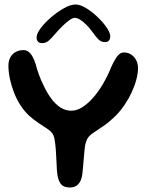

<svg xmlns="http://www.w3.org/2000/svg" viewBox="-20 -825 656 855"><path d="M292.5 10Q264.5 10 252.5 -3.8Q240.5 -17.5 235.5 -46.5Q234 -57 233.2 -70.5Q232.5 -84 231.8 -99Q231 -114 230.2 -129.2Q229.5 -144.5 228.5 -158.5Q226.5 -189 221.5 -211.5Q216.5 -234 195.5 -248Q172 -263.5 149.8 -278.5Q127.5 -293.5 109 -310.5Q88 -330 71 -356.5Q54 -383 42.2 -413.2Q30.5 -443.5 24 -474.5Q17.5 -505.5 17.5 -532.5Q17.5 -554.5 26.2 -570Q35 -585.5 50.2 -593.8Q65.5 -602 85 -602Q101.5 -602 114.5 -587.8Q127.5 -573.5 138.5 -540.5Q144.5 -517 153.5 -492.2Q162.5 -467.5 174 -444.5Q188.5 -413.5 207 -387.8Q225.5 -362 248.2 -347Q271 -332 297.5 -332Q321.5 -332 344.8 -346.5Q368 -361 389.5 -384Q417 -414 439 -452Q461 -490 473.5 -522.5Q489.5 -558 502.5 -574.8Q515.5 -591.5 531.5 -591.5Q550 -591.5 564.2 -582Q578.5 -572.5 586.5 -557Q594.5 -541.5 594.5 -522Q594.5 -498 587 -470Q579.5 -442 566 -413Q552.5 -384 534.2 -357.2Q516 -330.5 495 -309.5Q470.5 -285 445.8 -267.5Q421 -250 400 -236.5Q386 -227.5 378.2 -219.5Q370.5 -211.5 366.5 -202Q362.5 -192.5 359 -178Q357.5 -167.5 356 -152Q354.5 -136.5 353 -118.8Q351.5 -101 350 -82.8Q348.5 -64.5 346.5 -48.5Q343 -21 329.2 -5.5Q315.5 10 292.5 10ZM168 -633Q143 -633 143 -658.5Q143 -675 161.2 -699.5Q179.5 -724 207.5 -748Q235.5 -772 265 -788.5Q294.5 -805 316.5 -805Q337 -805 363.2 -789Q389.5 -773 414.2 -749.5Q439 -726 455 -702.2Q471 -678.5 471 -663.5Q471 -651 464.8 -644.2Q458.5 -637.5 447.5 -637.5Q431 -637.5 419 -649Q407 -660.5 391 -683.5Q380 -699 366 -713.2Q352 -727.5 338 -736.5Q324 -745.5 313 -745.5Q303.5 -745.5 288.5 -734.8Q273.5 -724 257 -707.8Q240.5 -691.5 226.5 -675Q208 -653 195.8 -643Q183.5 -633 168 -633Z"/></svg>

Font: Gluten
Style: Regular
Weight: 400
Designer: Tyler Finck
Foundry: Etcetera Type Company
Version: Version 1.300